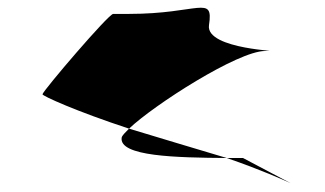

<svg xmlns="http://www.w3.org/2000/svg" viewBox="-20 -514 841 497"><path d="M90 -270C89 -266 177 -226 314 -181C378 -242 596 -382 666 -382C730 -382 511 -384 521 -449C533 -529 495 -478 314 -478H273C261 -478 92 -280 90 -270ZM295 -158C287 -109 436 -106 567 -105C487 -129 396 -156 314 -181C304 -171 296 -163 295 -158ZM567 -105C657 -74 714 -48 732 -40L609 -105ZM732 -40 738 -37Z"/></svg>

Font: Ampere
Style: SCSuExtIta
Weight: 400
Version: Version 1